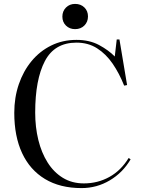

<svg xmlns="http://www.w3.org/2000/svg" viewBox="-20 -948 733 982"><path d="M397 14Q287 14 210 -32.5Q133 -79 93 -165Q53 -251 53 -371Q53 -449 76 -516.5Q99 -584 141 -635Q183 -686 241.5 -715Q300 -744 371 -744Q438 -744 487 -717.5Q536 -691 567 -659L577 -746H591L630 -513L615 -510Q590 -573 556 -622.5Q522 -672 476.5 -701Q431 -730 371 -730Q259 -730 209.5 -635.5Q160 -541 160 -372Q160 -298 176 -232.5Q192 -167 223.5 -117Q255 -67 301.5 -38.5Q348 -10 409 -10Q480 -10 539.5 -43Q599 -76 638 -140L648 -133Q608 -65 541.5 -25.5Q475 14 397 14ZM364 -799Q336 -799 317.5 -817Q299 -835 299 -863Q299 -891 317.5 -909.5Q336 -928 364 -928Q393 -928 411.5 -910Q430 -892 430 -864Q430 -836 411.5 -817.5Q393 -799 364 -799Z"/></svg>

Font: Literata 72pt
Style: Regular
Weight: 400
Designer: Latin by Veronika Burian and Jose Scaglione. Greek by Irene Vlachou. Cyrillic by Vera Evstafieva.
Foundry: TypeTogether
Version: Version 3.002